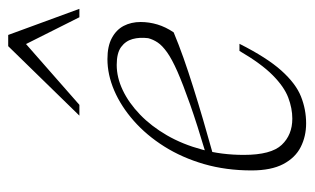

<svg xmlns="http://www.w3.org/2000/svg" viewBox="-162 -558 730 445"><g transform="rotate(-90 202.5 -335.0)"><path d="M275 -429Q246 -429 216.5 -415Q187 -401 160 -375Q133 -349 112 -312.8Q91 -276.5 78.8 -231.2Q66.5 -186 66.5 -134.5Q66.5 -71 89.8 -46.5Q113 -22 150.5 -22Q174.5 -22 199.5 -31.5Q224.5 -41 251.2 -67.5Q278 -94 307.5 -144.5H324Q292 -81 262 -47.5Q232 -14 202 -2Q172 10 139.5 10Q109.5 10 84.8 -2.5Q60 -15 45.2 -43Q30.5 -71 30.5 -116.5Q30.5 -175.5 45.2 -226.5Q60 -277.5 86 -318.8Q112 -360 145.5 -389.5Q179 -419 215.8 -434.8Q252.5 -450.5 288.5 -450.5Q318.5 -450.5 337.5 -440.2Q356.5 -430 365.5 -412.8Q374.5 -395.5 374.5 -373.5Q374.5 -354 368.8 -334.8Q363 -315.5 350.5 -297Q323 -285.5 291.2 -274.2Q259.5 -263 223.8 -251.8Q188 -240.5 148.8 -229Q109.5 -217.5 66.5 -205.5L68 -222Q137 -242.5 183.8 -259Q230.5 -275.5 259.5 -288.2Q288.5 -301 304.2 -312.2Q320 -323.5 327 -334Q334 -344.5 337 -356Q339.5 -376 335 -392.2Q330.5 -408.5 316.5 -418.8Q302.5 -429 275 -429ZM157.5 -515.5 318.5 -680.5H344.5L405 -515.5H385.5L317 -652H338L182.5 -515.5Z"/></g></svg>

Font: Newsreader 16pt 16pt ExtraLight
Style: Italic
Weight: 250
Italic angle: -17°
Version: Version 1.003